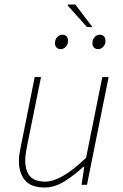

<svg xmlns="http://www.w3.org/2000/svg" viewBox="-20 -820 544 852"><path d="M178 12Q117 12 90.5 -20.5Q64 -53 64 -104Q64 -122 66 -134.5Q68 -147 72 -168L134 -478H162L100 -172Q96 -150 94 -136.5Q92 -123 92 -108Q92 -62 113 -38Q134 -14 182 -14Q215 -14 260 -39.5Q305 -65 362 -120L434 -478H462L366 0H342L354 -80H350Q308 -41 265 -14.5Q222 12 178 12ZM250 -602Q238 -602 231 -609Q224 -616 224 -628Q224 -645 234 -655.5Q244 -666 256 -666Q268 -666 275 -659Q282 -652 282 -638Q282 -623 272 -612.5Q262 -602 250 -602ZM416 -602Q404 -602 397 -609Q390 -616 390 -628Q390 -645 400 -655.5Q410 -666 422 -666Q434 -666 441 -659Q448 -652 448 -638Q448 -623 438 -612.5Q428 -602 416 -602ZM366 -700 280 -796 282 -800H314L390 -700Z"/></svg>

Font: Source Sans 3 ExtraLight ExtraLight
Style: Italic
Weight: 250
Italic angle: -11°
Version: Version 3.052;hotconv 1.1.0;makeotfexe 2.6.0